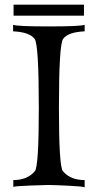

<svg xmlns="http://www.w3.org/2000/svg" viewBox="-20 -799 425 821"><path d="M342 2Q334 -2 271 -5Q208 -8 186 -8Q168 -8 106.5 -5.5Q45 -3 37 0V-29Q97 -29 129 -67Q146 -87 146 -337Q146 -609 128 -633Q105 -662 36 -665V-693Q54 -686 187 -686Q325 -686 342 -693V-665Q272 -662 250 -633Q232 -609 232 -337Q232 -86 249 -67Q281 -29 342 -29ZM339 -732H38V-779H339Z"/></svg>

Font: GFS Artemisia
Style: Regular
Weight: 400
Designer: Takis Katsoulidis and George D. Matthiopoulos
Foundry: Takis Katsoulidis and George D. Matthiopoulos
Version: Version 1.0